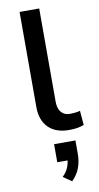

<svg xmlns="http://www.w3.org/2000/svg" viewBox="-108 -751 565 1098"><g transform="rotate(-10 174.5 -202.0)"><path d="M251 9Q175 9 132.5 -33.5Q90 -76 90 -153V-705H204V-164Q204 -138 212 -119.5Q220 -101 235.5 -91Q251 -81 272 -81Q287 -81 301.5 -82.5Q316 -84 332 -88L339 -5Q318 3 298 6Q278 9 251 9ZM218 301 169 267Q193 244 203.5 216.5Q214 189 214 164L236 179H153V74H277V152Q277 196 263 233.5Q249 271 218 301Z"/></g></svg>

Font: Nunito Sans 6pt SemiBold
Style: Regular
Weight: 600
Version: Version 3.101;gftools[0.9.27]